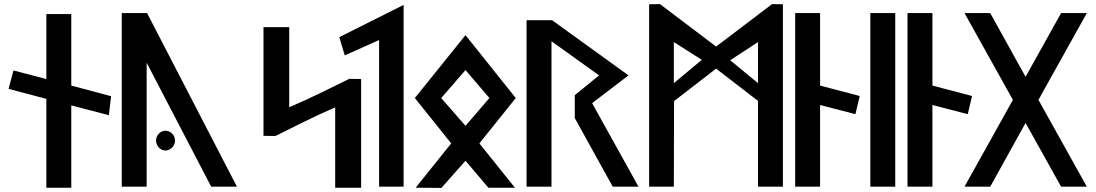

<svg xmlns="http://www.w3.org/2000/svg" viewBox="-20 -924 5368 940"><path d="M513 -360 524 -453 329 -505V-855H207V-537L46 -579L22 -489L207 -440V-5H329V-408Z M576 -860V-10H698V-617L1014 -10H1140L700 -860ZM790 -187C815 -187 837 -210 837 -236C837 -262 815 -284 790 -284C765 -284 744 -262 744 -236C744 -210 765 -187 790 -187Z M1270 -259 1328 -258C1422 -304 1515 -353 1614 -395L1621 -398V-5H1748V-537L1690 -538C1596 -492 1502 -444 1403 -402L1396 -399V-791H1270Z M1956 -900 1641 -742 1668 -653 1836 -728V-10H1956Z M2376 -444 2259 -308 2140 -444 2259 -581ZM2011 -444 2189 -222 2015 -5 2141 -4 2259 -137 2371 -5H2501L2327 -222L2505 -444L2259 -752Z M2879 -419 3057 -555 2683 -825H2558V-10H2680V-722L2913 -555L2794 -458V-346L2980 -10H3106Z M3279 -517V-718L3416 -631ZM3555 -629 3691 -718V-517ZM3813 -10V-903L3760 -904L3486 -696L3211 -904L3158 -903V-10H3279L3280 -429L3486 -588L3691 -430V-10Z M3995 -10V-410L4168 -365L4189 -454L3995 -505V-860H3873V-10Z M4363 -10V-860H4241V-10Z M4545 -10V-410L4718 -365L4739 -454L4545 -505V-860H4423V-10Z M5064 -435 5301 -860H5175L5001 -548L4828 -860H4702L4939 -435L4702 -10H4828L5001 -322L5175 -10H5301Z"/></svg>

Font: Ny Stormning
Style: Fi
Weight: 300
Designer: Robert Jablonski, Mew Too
Foundry: Cannot Into Space Fonts
Version: Version 0.90